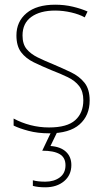

<svg xmlns="http://www.w3.org/2000/svg" viewBox="-20 -651 444 818"><path d="M362 -223Q362 -159 319 -121Q276 -83 189 -83Q141 -83 101.5 -93.5Q62 -104 38 -116V-146Q71 -128 109.5 -118Q148 -108 189 -108Q266 -108 300.5 -139Q335 -170 335 -224Q335 -261 317.5 -284Q300 -307 269 -322Q238 -337 199 -352Q158 -369 124 -385.5Q90 -402 70 -428.5Q50 -455 50 -500Q50 -559 93 -595Q136 -631 215 -631Q255 -631 290.5 -622.5Q326 -614 353 -602L341 -577Q318 -590 283.5 -598Q249 -606 215 -606Q151 -606 113.5 -579Q76 -552 76 -500Q76 -463 93.5 -442Q111 -421 140.5 -406.5Q170 -392 207 -377Q247 -360 282.5 -343Q318 -326 340 -298.5Q362 -271 362 -223ZM284 52Q284 95 253 121Q222 147 173 147Q142 147 120 141V117Q141 123 173 123Q210 123 234.5 105Q259 87 259 53Q259 20 234 5.5Q209 -9 160 -9L200 -93H226L195 -29Q238 -26 261 -4.5Q284 17 284 52Z"/></svg>

Font: Noto Sans Kannada UI SemiCondensed Thin
Style: Regular
Weight: 100
Width: 4
Designer: Jelle Bosma - Monotype Design Team
Foundry: Monotype Imaging Inc.
Version: Version 2.005; ttfautohint (v1.8.4.7-5d5b)